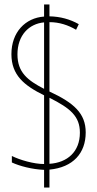

<svg xmlns="http://www.w3.org/2000/svg" viewBox="-20 -780 434 858"><path d="M177 -21V58H201V-22C307 -32 363 -96 363 -188C363 -273 311 -320 201 -371V-681C245 -681 284 -668 320 -647L332 -672C293 -694 250 -706 201 -707V-760H177V-706C93 -700 31 -636 31 -538C31 -444 88 -398 177 -354V-47C131 -47 69 -65 33 -83V-54C67 -38 124 -23 177 -21ZM177 -680V-383C103 -421 58 -457 58 -537C58 -623 110 -674 177 -680ZM201 -48V-343C295 -296 337 -260 337 -187C337 -102 281 -53 201 -48Z"/></svg>

Font: Noto Sans Myanmar UI ExtraCondensed Thin
Style: Regular
Weight: 100
Width: 2
Designer: Monotype Design Team
Foundry: Monotype Imaging Inc.
Version: Version 2.103